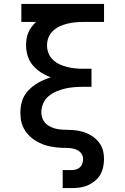

<svg xmlns="http://www.w3.org/2000/svg" viewBox="-20 -755 640 980"><path d="M300 205V113H347Q358 113 369.5 109.5Q381 106 389 98Q397 90 400.5 79Q404 68 404 56Q404 42 396 30Q388 18 375.5 11.5Q363 5 349 2.5Q335 0 321 0Q307 0 293 -0.5Q279 -1 265 -3Q251 -5 237 -7.5Q223 -10 209.5 -14.5Q196 -19 183.5 -25Q171 -31 159 -38.5Q147 -46 136.5 -55.5Q126 -65 117 -76Q108 -87 101.5 -99.5Q95 -112 91 -125.5Q87 -139 85.5 -153Q84 -167 84 -181Q84 -202 88.5 -223.5Q93 -245 103 -263.5Q113 -282 128.5 -297.5Q144 -313 161.5 -324.5Q179 -336 198.5 -345Q218 -354 239 -360Q213 -370 189.5 -385Q166 -400 148 -421Q130 -442 121.5 -469Q113 -496 113 -523Q113 -540 115.5 -556.5Q118 -573 124.5 -588.5Q131 -604 141 -617.5Q151 -631 164 -643H89V-735H511V-643H405Q385 -643 364 -641Q343 -639 323 -634Q303 -629 284.5 -620.5Q266 -612 250.5 -597.5Q235 -583 227.5 -563.5Q220 -544 220 -523Q220 -503 227.5 -483.5Q235 -464 250.5 -449.5Q266 -435 284.5 -426.5Q303 -418 323 -413Q343 -408 364 -406Q385 -404 405 -404H447V-312H405Q382 -312 358.5 -310Q335 -308 312.5 -303Q290 -298 268 -288.5Q246 -279 228 -264Q210 -249 200.5 -227Q191 -205 191 -182Q191 -182 191 -182Q191 -182 191 -182Q191 -163 199 -145.5Q207 -128 222.5 -117Q238 -106 256 -100.5Q274 -95 293 -93.5Q312 -92 330.5 -92Q349 -92 368 -89.5Q387 -87 405 -81.5Q423 -76 439.5 -67Q456 -58 470 -45Q484 -32 493.5 -16Q503 0 507 19Q511 38 511 56Q511 77 506.5 98Q502 119 491.5 137Q481 155 464.5 168.5Q448 182 429 190.5Q410 199 389 202Q368 205 347 205Z"/></svg>

Font: Iosevka Slab Semibold Extended
Style: Regular
Weight: 600
Width: 7
Monospace: yes
Designer: Belleve Invis
Foundry: Belleve Invis
Version: Version 11.1.0; ttfautohint (v1.8.3)